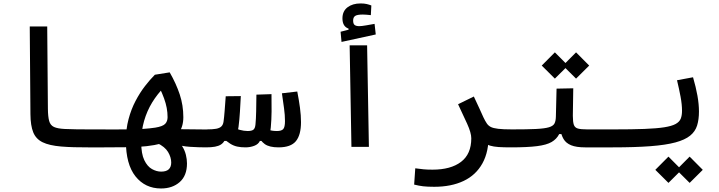

<svg xmlns="http://www.w3.org/2000/svg" viewBox="-20 -846 4142 1106"><path d="M580.1 2.9Q529.8 2.9 487.1 2.9Q444.3 2.9 406.5 2Q368.7 1 332 -2Q263.7 -7.8 225.3 -26.6Q187 -45.4 171.4 -84Q155.8 -122.6 155.3 -188.5L151.4 -693.4H252L255.9 -220.2Q256.3 -173.8 263.2 -149.2Q270 -124.5 290.8 -114.7Q311.5 -105 354 -103Q386.7 -101.6 420.7 -101.1Q454.6 -100.6 494.9 -100.6Q535.2 -100.6 585.9 -100.6Q600.1 -100.6 606.4 -88.9Q612.8 -77.1 612.8 -54.2Q612.8 -22.9 604 -10Q595.2 2.9 580.1 2.9Z M907.7 239.7Q816.4 239.7 760.7 170.2Q705.1 100.6 705.1 -34.7Q705.1 -102.1 720.5 -159.7Q735.8 -217.3 761 -264.9Q786.1 -312.5 815.2 -350.1Q844.2 -387.7 872.1 -415.5L957.5 -429.2Q994.6 -364.7 1015.4 -302Q1036.1 -239.3 1036.1 -170.9Q1036.1 -113.8 1006.6 -75.4Q977.1 -37.1 912.6 -20Q869.1 -8.8 824 -3.9Q778.8 1 720.7 2Q662.6 2.9 580.1 2.9Q564.9 2.9 558.3 -8.8Q551.8 -20.5 551.8 -56.2Q551.8 -84 561.3 -92Q570.8 -100.1 585.9 -100.1Q661.1 -100.1 713.9 -100.6Q766.6 -101.1 804.9 -103.5Q843.3 -106 874.5 -110.8Q917 -117.7 931.2 -132.3Q945.3 -147 945.3 -170.9Q945.3 -197.8 940.4 -224.1Q935.5 -250.5 925 -279.5Q914.6 -308.6 897.9 -342.8L926.3 -344.7Q886.2 -304.2 856.4 -255.6Q826.7 -207 810.1 -149.7Q793.5 -92.3 793.5 -25.4Q793.5 40 811.3 76.7Q829.1 113.3 855.5 127.9Q881.8 142.6 908.2 142.6Q938 142.6 952.1 129.2Q966.3 115.7 966.3 90.3Q966.3 60.1 948 29.5Q929.7 -1 885.3 -22L912.6 -106.4Q965.8 -103 1031.7 -101.6Q1097.7 -100.1 1171.9 -100.1Q1196.3 -100.1 1208.5 -93.5Q1220.7 -86.9 1220.7 -58.1Q1220.7 -18.1 1208 -7.6Q1195.3 2.9 1166 2.9Q1126 2.9 1075.2 -0.2Q1024.4 -3.4 988.3 -17.1L991.7 -39.6Q1015.6 -25.9 1030 -2.9Q1044.4 20 1050.8 45.9Q1057.1 71.8 1057.1 95.2Q1057.1 166 1015.1 202.9Q973.1 239.7 907.7 239.7Z M1166 2.9 1171.9 -100.6Q1204.6 -100.6 1224.9 -104.2Q1245.1 -107.9 1255.1 -117.7Q1265.1 -127.4 1267.6 -145Q1271 -168.5 1273.9 -206.3Q1276.9 -244.1 1280.3 -291.5L1367.2 -292.5Q1364.7 -246.1 1362.1 -201.7Q1359.4 -157.2 1354 -114.7Q1350.6 -88.4 1342 -67.6Q1333.5 -46.9 1319.8 -34.2H1272.5Q1265.1 -21.5 1252.2 -13.2Q1239.3 -4.9 1218.5 -1Q1197.8 2.9 1166 2.9ZM1394.5 2.9Q1367.2 2.9 1346.2 -1.7Q1325.2 -6.3 1306.2 -18.3Q1287.1 -30.3 1264.2 -51.3L1315.9 -116.7Q1335.9 -105 1360.6 -98.1Q1385.3 -91.3 1406.2 -91.3Q1430.7 -91.3 1440.2 -99.4Q1449.7 -107.4 1451.7 -129.9Q1454.6 -159.2 1455.6 -204.6Q1456.5 -250 1457 -300.8L1543.9 -303.7Q1544.9 -252.9 1544.4 -204.1Q1543.9 -155.3 1540 -113.3Q1538.1 -92.8 1533.2 -69.8Q1528.3 -46.9 1521.5 -34.2H1477.1Q1468.3 -15.1 1444.6 -6.1Q1420.9 2.9 1394.5 2.9ZM1584.5 2.9Q1531.2 2.9 1505.1 -16.1Q1479 -35.2 1463.9 -70.3L1489.7 -116.7Q1509.8 -104.5 1529.1 -97.9Q1548.3 -91.3 1575.2 -91.3Q1601.6 -91.3 1611.6 -102.5Q1621.6 -113.8 1621.6 -148.4Q1621.6 -183.1 1616.2 -221.9Q1610.8 -260.7 1604 -308.6L1692.4 -318.8Q1702.1 -269.5 1708 -225.1Q1713.9 -180.7 1713.9 -142.6Q1713.9 -68.8 1684.6 -33Q1655.3 2.9 1584.5 2.9Z M2004.4 0 1994.1 -585H2094.7L2105 0ZM1947.3 -604.5 1941.9 -663.1 2022 -683.6 2017.1 -651.9 1987.8 -669.4V-681.2Q1952.6 -693.4 1952.6 -740.2Q1952.6 -781.7 1981.9 -804Q2011.2 -826.2 2057.1 -826.2Q2077.6 -826.2 2092.3 -822.8Q2106.9 -819.3 2119.1 -814.5L2116.2 -758.8Q2105 -760.3 2091.8 -761.2Q2078.6 -762.2 2070.3 -762.2Q2038.1 -762.2 2026.1 -754.4Q2014.2 -746.6 2014.2 -727.5Q2014.2 -709 2022.9 -702.1Q2031.7 -695.3 2049.3 -695.3Q2063.5 -695.3 2089.6 -700Q2115.7 -704.6 2137.7 -708.5L2144.5 -647.5Z M2794.9 -76.7Q2796.9 26.9 2759 95Q2721.2 163.1 2650.1 196.5Q2579.1 230 2481.4 230Q2442.4 230 2417.5 227.1Q2392.6 224.1 2365.7 217.3L2372.1 123.5Q2399.9 127 2419.4 129.2Q2439 131.3 2471.7 131.3Q2576.7 131.3 2635.7 86.4Q2694.8 41.5 2694.8 -49.3Q2694.8 -80.6 2671.1 -132.8Q2647.5 -185.1 2618.7 -245.6L2709.5 -290Q2728.5 -251 2741.5 -221.4Q2754.4 -191.9 2764.4 -170.7Q2774.4 -149.4 2784.7 -134.3Q2793 -122.1 2807.1 -114.7Q2821.3 -107.4 2849.9 -104Q2878.4 -100.6 2929.7 -100.6Q2948.2 -100.6 2957.3 -91.3Q2966.3 -82 2966.3 -56.2Q2966.3 -22 2953.9 -9.5Q2941.4 2.9 2923.8 2.9Q2880.9 2.9 2852.1 1Q2823.2 -1 2802.7 -7.1Q2782.2 -13.2 2763.9 -25.4Q2745.6 -37.6 2723.6 -58.1Z M2923.8 2.9 2929.7 -100.6Q3016.1 -100.6 3066.7 -103Q3117.2 -105.5 3141.8 -112.8Q3166.5 -120.1 3174.1 -134.8Q3181.6 -149.4 3182.1 -174.3L3186 -335.4L3282.2 -337.4L3279.8 -179.2Q3279.8 -143.6 3272.2 -124Q3264.6 -104.5 3254.2 -94Q3243.7 -83.5 3233.9 -74.2L3201.2 -73.7Q3186.5 -44.9 3157.7 -28.1Q3128.9 -11.2 3073.7 -4.2Q3018.6 2.9 2923.8 2.9ZM3509.8 2.9Q3479 2.9 3452.4 2.9Q3425.8 2.9 3400.9 2.9Q3376 2.9 3351.1 2.9Q3299.3 2.9 3269.8 -9.3Q3240.2 -21.5 3226.3 -45.2Q3212.4 -68.8 3207.5 -102.1L3279.8 -179.2Q3279.8 -143.6 3285.6 -127Q3291.5 -110.4 3309.1 -105.5Q3326.7 -100.6 3362.3 -100.6Q3400.9 -100.6 3435.3 -100.6Q3469.7 -100.6 3515.6 -100.6Q3534.2 -100.6 3543.2 -87.6Q3552.2 -74.7 3552.2 -56.2Q3552.2 -22 3539.8 -9.5Q3527.3 2.9 3509.8 2.9ZM3298.3 -393.1 3222.7 -468.3 3298.3 -544.4 3374 -468.3ZM3176.3 -393.1 3100.6 -468.3 3176.3 -544.4 3252 -468.3Z M3509.8 2.9Q3500.5 2.9 3497.1 -11.5Q3493.7 -25.9 3493.7 -52.7Q3493.7 -78.6 3500.5 -89.6Q3507.3 -100.6 3515.6 -100.6Q3621.6 -100.6 3692.4 -103.3Q3763.2 -106 3806.4 -112.8Q3849.6 -119.6 3871.8 -131.8Q3894 -144 3901.4 -162.6Q3908.7 -181.2 3908.7 -208Q3908.7 -244.1 3900.4 -288.6Q3892.1 -333 3879.9 -383.8L3972.2 -400.9Q3988.8 -343.8 3997.6 -294.7Q4006.3 -245.6 4006.3 -203.6Q4006.3 -157.7 3995.6 -123Q3984.9 -88.4 3955.3 -64.5Q3925.8 -40.5 3870.6 -25.6Q3815.4 -10.7 3727.1 -3.9Q3638.7 2.9 3509.8 2.9ZM3952.6 207.5 3877 132.3 3952.6 56.2 4028.3 132.3ZM3830.6 207.5 3754.9 132.3 3830.6 56.2 3906.2 132.3Z"/></svg>

Font: Cascadia Code
Style: Regular
Weight: 400
Designer: Aaron Bell
Foundry: Saja Typeworks
Version: Version 2404.023